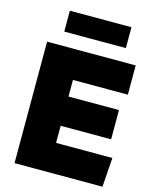

<svg xmlns="http://www.w3.org/2000/svg" viewBox="-132 -998 860 1084"><g transform="rotate(15 297.5 -456.0)"><path d="M578 -539H257V-442H552V-271H257V-171H586L574 0H60V-710H578ZM139 -912H499V-790H139Z"/></g></svg>

Font: Livvic Black
Style: Regular
Weight: 900
Designer: Jacques Le Bailly, Baron von Fonthausen
Version: Version 1.001; ttfautohint (v1.8.2)